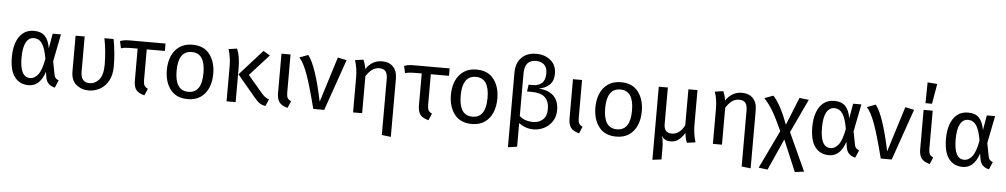

<svg xmlns="http://www.w3.org/2000/svg" viewBox="-47 -1265 10147 1937"><g transform="rotate(5 5026.5 -296.5)"><path d="M516 13Q482 7 455.5 -16Q429 -39 422 -82L413 -138Q364 12 249 12Q160 12 108.5 -54Q57 -120 57 -259Q57 -339 79 -402.5Q101 -466 145.5 -502.5Q190 -539 258 -539Q329 -539 368 -499.5Q407 -460 421 -376L447 -527H531L476 -250L502 -116Q508 -76 548 -63ZM259 -61Q302 -61 338 -105Q374 -149 396 -267Q378 -374 346.5 -420Q315 -466 263 -466Q212 -466 183.5 -414.5Q155 -363 155 -259Q155 -61 258 -61Z M858 12Q784 12 731.5 -32Q679 -76 679 -163V-527H771V-171Q771 -62 862 -62Q916 -62 956.5 -109Q997 -156 997 -263Q997 -392 971 -527H1064Q1090 -386 1090 -255Q1090 -164 1057 -105Q1024 -46 971 -17Q918 12 858 12Z M1423 12Q1364 -2 1339 -33.5Q1314 -65 1314 -129V-452Q1215 -452 1189 -449Q1170 -447 1146 -440L1130 -512Q1154 -521 1176.5 -524Q1199 -527 1237 -527H1590V-452H1406V-141Q1406 -105 1416 -87Q1426 -69 1452 -57Z M1861 12Q1745 12 1685.5 -65Q1626 -142 1626 -263Q1626 -342 1652.5 -404Q1679 -466 1731.5 -502.5Q1784 -539 1862 -539Q1978 -539 2037 -462Q2096 -385 2096 -264Q2096 -185 2069.5 -122.5Q2043 -60 1990.5 -24Q1938 12 1861 12ZM1861 -62Q1997 -62 1997 -264Q1997 -465 1862 -465Q1725 -465 1725 -263Q1725 -62 1861 -62Z M2346 0H2254V-357Q2254 -445 2228 -527L2312 -539Q2346 -471 2346 -339ZM2649 12Q2616 9 2590.5 -8Q2565 -25 2532 -65L2350 -282L2581 -539L2649 -499L2455 -285L2601 -113Q2635 -71 2678 -56Z M2873 12Q2813 -3 2788.5 -35.5Q2764 -68 2764 -130V-527H2856V-141Q2856 -105 2866 -87Q2876 -69 2902 -57Z M3243 0H3132Q3074 -229 3032.5 -343.5Q2991 -458 2947 -505L3035 -538Q3116 -433 3190 -78L3334 -538L3424 -519Z M3936 213 3844 202V-365Q3844 -418 3824 -442.5Q3804 -467 3761 -467Q3720 -467 3688 -443.5Q3656 -420 3627 -374V0H3535V-357Q3535 -445 3509 -527L3593 -539Q3611 -501 3620 -446Q3647 -489 3688 -514Q3729 -539 3783 -539Q3854 -539 3895 -496.5Q3936 -454 3936 -374Z M4300 12Q4241 -2 4216 -33.5Q4191 -65 4191 -129V-452Q4092 -452 4066 -449Q4047 -447 4023 -440L4007 -512Q4031 -521 4053.5 -524Q4076 -527 4114 -527H4467V-452H4283V-141Q4283 -105 4293 -87Q4303 -69 4329 -57Z M4738 12Q4622 12 4562.5 -65Q4503 -142 4503 -263Q4503 -342 4529.5 -404Q4556 -466 4608.5 -502.5Q4661 -539 4739 -539Q4855 -539 4914 -462Q4973 -385 4973 -264Q4973 -185 4946.5 -122.5Q4920 -60 4867.5 -24Q4815 12 4738 12ZM4738 -62Q4874 -62 4874 -264Q4874 -465 4739 -465Q4602 -465 4602 -263Q4602 -62 4738 -62Z M5122 214V-541Q5122 -640 5177.5 -695Q5233 -750 5328 -750Q5412 -750 5471 -701.5Q5530 -653 5530 -566Q5530 -493 5488 -453Q5446 -413 5381 -404Q5584 -385 5584 -203Q5584 -136 5552.5 -88Q5521 -40 5470.5 -14Q5420 12 5362 12Q5280 12 5214 -39V201ZM5354 -62Q5411 -62 5450.5 -97.5Q5490 -133 5490 -204Q5490 -363 5317 -363H5265L5275 -433H5324Q5375 -433 5409 -463.5Q5443 -494 5443 -562Q5443 -623 5411 -650.5Q5379 -678 5329 -678Q5214 -678 5214 -541V-110Q5265 -62 5354 -62Z M5825 12Q5765 -3 5740.5 -35.5Q5716 -68 5716 -130V-527H5808V-141Q5808 -105 5818 -87Q5828 -69 5854 -57Z M6201 12Q6085 12 6025.5 -65Q5966 -142 5966 -263Q5966 -342 5992.5 -404Q6019 -466 6071.5 -502.5Q6124 -539 6202 -539Q6318 -539 6377 -462Q6436 -385 6436 -264Q6436 -185 6409.5 -122.5Q6383 -60 6330.5 -24Q6278 12 6201 12ZM6201 -62Q6337 -62 6337 -264Q6337 -465 6202 -465Q6065 -465 6065 -263Q6065 -62 6201 -62Z M6585 213V-527H6677V-156Q6677 -67 6756 -67Q6836 -67 6885 -163V-527H6977V-180Q6977 -80 7003 0L6917 12Q6907 -12 6902 -32.5Q6897 -53 6893 -85V-86Q6870 -45 6835 -16.5Q6800 12 6755 12Q6719 12 6696.5 0Q6674 -12 6659 -38Q6676 6 6676 96V202Z M7580 213 7488 202V-365Q7488 -418 7468 -442.5Q7448 -467 7405 -467Q7364 -467 7332 -443.5Q7300 -420 7271 -374V0H7179V-357Q7179 -445 7153 -527L7237 -539Q7255 -501 7264 -446Q7291 -489 7332 -514Q7373 -539 7427 -539Q7498 -539 7539 -496.5Q7580 -454 7580 -374Z M8027 211 7893 -107 7751 210 7660 199 7845 -187Q7789 -311 7747.5 -381.5Q7706 -452 7656 -505L7745 -538Q7822 -455 7896 -257L8009 -538L8104 -527L7944 -186L8120 199Z M8622 13Q8588 7 8561.5 -16Q8535 -39 8528 -82L8519 -138Q8470 12 8355 12Q8266 12 8214.5 -54Q8163 -120 8163 -259Q8163 -339 8185 -402.5Q8207 -466 8251.5 -502.5Q8296 -539 8364 -539Q8435 -539 8474 -499.5Q8513 -460 8527 -376L8553 -527H8637L8582 -250L8608 -116Q8614 -76 8654 -63ZM8365 -61Q8408 -61 8444 -105Q8480 -149 8502 -267Q8484 -374 8452.5 -420Q8421 -466 8369 -466Q8318 -466 8289.5 -414.5Q8261 -363 8261 -259Q8261 -61 8364 -61Z M8990 0H8879Q8821 -229 8779.5 -343.5Q8738 -458 8694 -505L8782 -538Q8863 -433 8937 -78L9081 -538L9171 -519Z M9376 12Q9316 -3 9291.5 -35.5Q9267 -68 9267 -130V-527H9359V-141Q9359 -105 9369 -87Q9379 -69 9405 -57ZM9346 -596H9280L9283 -807L9381 -799Z M9976 13Q9942 7 9915.5 -16Q9889 -39 9882 -82L9873 -138Q9824 12 9709 12Q9620 12 9568.5 -54Q9517 -120 9517 -259Q9517 -339 9539 -402.5Q9561 -466 9605.5 -502.5Q9650 -539 9718 -539Q9789 -539 9828 -499.5Q9867 -460 9881 -376L9907 -527H9991L9936 -250L9962 -116Q9968 -76 10008 -63ZM9719 -61Q9762 -61 9798 -105Q9834 -149 9856 -267Q9838 -374 9806.5 -420Q9775 -466 9723 -466Q9672 -466 9643.5 -414.5Q9615 -363 9615 -259Q9615 -61 9718 -61Z"/></g></svg>

Font: Trujillo
Style: Regular
Weight: 400
Designer: Fira Sans original fonts by bBox Type GmbH, Carrois Corporate GbR, & Edenspiekermann AG / Changes by Cristiano Sobral
Foundry: Fira Sans original fonts by bBox Type GmbH, Carrois Corporate GbR, & Edenspiekermann AG / Changes by Cristiano Sobral
Version: Version 4.301;October 17, 2021;FontCreator 14.0.0.2814 64-bi